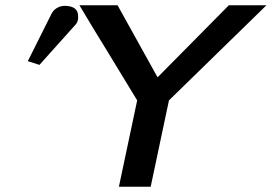

<svg xmlns="http://www.w3.org/2000/svg" viewBox="-20 -705 1026 725"><path d="M844 -685H986L618 -326L549 0H429L498 -326Q472 -368 444.5 -414Q417 -460 388.5 -506Q360 -552 332.5 -597.5Q305 -643 280 -685H424L575 -413ZM174 -652Q181 -666 193.5 -674Q206 -682 223 -683Q275 -683 275 -644Q275 -641 275 -637Q275 -632 273 -625.5Q271 -619 267 -614L129 -460L85 -474Z"/></svg>

Font: New Athena Unicode
Style: Bold Italic
Weight: 700
Designer: J. Rusten 1997; rev. by R. Hancock 2001, 2002, rev. by D. Mastronarde 2002-2021
Foundry: Society for Classical Studies (formerly American Philological Association)
Version: Version 5.008